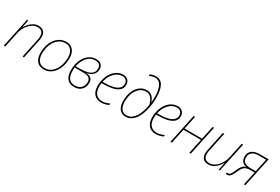

<svg xmlns="http://www.w3.org/2000/svg" viewBox="79 -1871 4345 2982"><g transform="rotate(30 2252.0 -380.0)"><path d="M30 0 142 -528H164L137 -389H138Q154 -420 184 -455Q214 -490 255 -514Q296 -538 346 -538Q408 -538 440.5 -505.5Q473 -473 473 -410Q473 -380 465 -342L393 0H367L440 -345Q444 -362 445.5 -377Q447 -392 447 -406Q447 -462 419.5 -487.5Q392 -513 342 -513Q290 -513 242.5 -479Q195 -445 161 -390.5Q127 -336 114 -274L56 0Z M750 10Q664 10 621.5 -45.5Q579 -101 579 -189Q579 -294 614 -372.5Q649 -451 709.5 -494.5Q770 -538 845 -538Q900 -538 937.5 -512.5Q975 -487 994 -442.5Q1013 -398 1013 -341Q1013 -270 995 -206.5Q977 -143 943 -94.5Q909 -46 860 -18Q811 10 750 10ZM753 -15Q825 -15 877.5 -59.5Q930 -104 958 -178Q986 -252 986 -342Q986 -416 950.5 -464.5Q915 -513 843 -513Q776 -513 722.5 -473Q669 -433 637.5 -360.5Q606 -288 606 -189Q606 -110 642.5 -62.5Q679 -15 753 -15Z M1293 10Q1206 10 1164.5 -44.5Q1123 -99 1123 -194Q1123 -292 1156 -369.5Q1189 -447 1247 -492.5Q1305 -538 1379 -538Q1425 -538 1452.5 -522Q1480 -506 1492 -480Q1504 -454 1504 -424Q1504 -367 1463.5 -325Q1423 -283 1352 -274V-272Q1471 -266 1471 -161Q1471 -123 1454 -83.5Q1437 -44 1398 -17Q1359 10 1293 10ZM1157 -281H1239Q1301 -281 1355.5 -293Q1410 -305 1443.5 -336Q1477 -367 1477 -423Q1477 -460 1454.5 -486.5Q1432 -513 1376 -513Q1319 -513 1274 -482Q1229 -451 1199 -398.5Q1169 -346 1157 -281ZM1295 -15Q1345 -15 1378 -36Q1411 -57 1427 -90Q1443 -123 1443 -160Q1443 -204 1414 -230Q1385 -256 1303 -256H1153Q1152 -249 1151 -235Q1150 -221 1150 -196Q1150 -109 1184.5 -62Q1219 -15 1295 -15Z M1777 10Q1733 10 1693 -10Q1653 -30 1628.5 -74.5Q1604 -119 1604 -191Q1604 -264 1624 -327Q1644 -390 1679.5 -437.5Q1715 -485 1762.5 -511.5Q1810 -538 1865 -538Q1917 -538 1950 -506.5Q1983 -475 1983 -425Q1983 -360 1940 -323Q1897 -286 1825.5 -271Q1754 -256 1667 -256H1635Q1633 -244 1632 -226.5Q1631 -209 1631 -191Q1631 -106 1671.5 -60.5Q1712 -15 1782 -15Q1823 -15 1855.5 -26.5Q1888 -38 1911 -48V-22Q1889 -10 1852.5 0Q1816 10 1777 10ZM1640 -281H1684Q1763 -281 1824.5 -296Q1886 -311 1921 -342.5Q1956 -374 1956 -424Q1956 -462 1932 -487.5Q1908 -513 1861 -513Q1815 -513 1770 -485.5Q1725 -458 1690 -406Q1655 -354 1640 -281Z M2216 10Q2166 10 2132 -15.5Q2098 -41 2081 -85Q2064 -129 2064 -184Q2064 -278 2093.5 -352.5Q2123 -427 2177.5 -470Q2232 -513 2305 -513Q2350 -513 2379.5 -493.5Q2409 -474 2426.5 -445Q2444 -416 2453 -387H2455Q2456 -400 2458 -425.5Q2460 -451 2460 -478Q2460 -608 2425 -676.5Q2390 -745 2318 -745Q2291 -745 2265 -738Q2239 -731 2219 -720L2211 -744Q2235 -756 2261.5 -763Q2288 -770 2320 -770Q2406 -770 2446.5 -694Q2487 -618 2487 -478Q2487 -421 2478 -354.5Q2469 -288 2450 -224Q2431 -160 2399.5 -107Q2368 -54 2322.5 -22Q2277 10 2216 10ZM2218 -15Q2279 -15 2325 -56Q2371 -97 2402 -169Q2433 -241 2448 -335Q2438 -373 2420.5 -408Q2403 -443 2375 -465.5Q2347 -488 2305 -488Q2244 -488 2196 -451Q2148 -414 2119.5 -346.5Q2091 -279 2091 -186Q2091 -111 2123 -63Q2155 -15 2218 -15Z M2755 10Q2711 10 2671 -10Q2631 -30 2606.5 -74.5Q2582 -119 2582 -191Q2582 -264 2602 -327Q2622 -390 2657.5 -437.5Q2693 -485 2740.5 -511.5Q2788 -538 2843 -538Q2895 -538 2928 -506.5Q2961 -475 2961 -425Q2961 -360 2918 -323Q2875 -286 2803.5 -271Q2732 -256 2645 -256H2613Q2611 -244 2610 -226.5Q2609 -209 2609 -191Q2609 -106 2649.5 -60.5Q2690 -15 2760 -15Q2801 -15 2833.5 -26.5Q2866 -38 2889 -48V-22Q2867 -10 2830.5 0Q2794 10 2755 10ZM2618 -281H2662Q2741 -281 2802.5 -296Q2864 -311 2899 -342.5Q2934 -374 2934 -424Q2934 -462 2910 -487.5Q2886 -513 2839 -513Q2793 -513 2748 -485.5Q2703 -458 2668 -406Q2633 -354 2618 -281Z M3018 0 3130 -528H3156L3105 -289H3419L3470 -528H3496L3384 0H3358L3414 -264H3100L3044 0Z M3702 10Q3641 10 3608 -22.5Q3575 -55 3575 -118Q3575 -148 3583 -186L3655 -528H3681L3608 -183Q3604 -166 3602.5 -151Q3601 -136 3601 -122Q3601 -66 3629 -40.5Q3657 -15 3706 -15Q3759 -15 3806 -49Q3853 -83 3887 -137.5Q3921 -192 3934 -254L3992 -528H4018L3906 0H3884L3912 -139H3910Q3894 -108 3864.5 -73Q3835 -38 3794 -14Q3753 10 3702 10Z M4031 3Q4019 3 4012 0V-24Q4020 -22 4030 -22Q4045 -22 4059 -29Q4073 -36 4087 -57Q4101 -78 4117 -119Q4139 -175 4165 -208.5Q4191 -242 4235 -252Q4193 -259 4170 -278.5Q4147 -298 4138 -324Q4129 -350 4129 -374Q4129 -422 4146.5 -452.5Q4164 -483 4191.5 -499Q4219 -515 4250 -521.5Q4281 -528 4307 -528H4475L4363 0H4337L4389 -242H4318Q4266 -242 4235.5 -229.5Q4205 -217 4184 -188.5Q4163 -160 4142 -110Q4129 -80 4115 -54.5Q4101 -29 4081.5 -13Q4062 3 4031 3ZM4297 -268H4394L4444 -503H4306Q4272 -503 4237.5 -492.5Q4203 -482 4179.5 -454Q4156 -426 4156 -375Q4156 -316 4195.5 -292Q4235 -268 4297 -268Z"/></g></svg>

Font: Noto Sans Disp Thin
Style: Italic
Weight: 100
Italic angle: -12°
Designer: Monotype Design Team
Foundry: Monotype Imaging Inc.
Version: Version 2.000;GOOG;noto-source:20170915:90ef993387c0